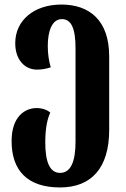

<svg xmlns="http://www.w3.org/2000/svg" viewBox="-20 -570 556 844"><path d="M244 254C381 254 460 169 460 1V-322C460 -481 373 -550 250 -550C131 -550 47 -482 47 -380C47 -309 87 -264 143 -264C161 -264 182 -267 203 -274C195 -301 190 -333 190 -368C190 -432 208 -486 252 -486C293 -486 312 -446 312 -358V53C312 138 292 190 244 190C197 190 179 138 179 56C179 -13 190 -51 201 -75C188 -87 165 -95 141 -95C90 -95 31 -58 31 50C31 178 99 254 244 254Z"/></svg>

Font: Noto Serif Georgian ExtraCondensed ExtraBold
Style: Regular
Weight: 800
Width: 2
Designer: Monotype Design Team, Akaki Razmadze
Foundry: Google LLC
Version: Version 2.003